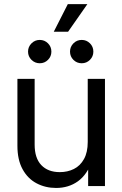

<svg xmlns="http://www.w3.org/2000/svg" viewBox="-20 -907 597 936"><path d="M253.4 9.3Q201.2 9.3 158.2 -13.4Q115.2 -36.1 90.1 -82Q64.9 -127.9 64.9 -196.3V-522.5H148.9V-202.1Q148.9 -136.2 181.4 -102.1Q213.9 -67.9 271.5 -67.9Q309.6 -67.9 340.3 -83.3Q371.1 -98.6 389.4 -131.6Q407.7 -164.6 407.7 -214.8V-522.5H491.7V0H409.7V-126.5H430.7Q405.3 -55.7 359.9 -23.2Q314.5 9.3 253.4 9.3ZM378.4 -598.6Q354.5 -598.6 337.9 -615.2Q321.3 -631.8 321.3 -655.3Q321.3 -678.7 337.9 -695.6Q354.5 -712.4 378.4 -712.4Q401.9 -712.4 418.5 -695.8Q435.1 -679.2 435.1 -655.3Q435.1 -631.8 418.5 -615.2Q401.9 -598.6 378.4 -598.6ZM173.8 -598.6Q150.4 -598.6 133.5 -615.2Q116.7 -631.8 116.7 -655.3Q116.7 -678.7 133.5 -695.6Q150.4 -712.4 173.8 -712.4Q197.3 -712.4 213.9 -695.8Q230.5 -679.2 230.5 -655.3Q230.5 -631.8 213.9 -615.2Q197.3 -598.6 173.8 -598.6ZM242.2 -752.4 310.5 -886.7H405.8L312 -752.4Z"/></svg>

Font: Inter 28pt
Style: Regular
Weight: 400
Designer: Rasmus Andersson
Foundry: rsms
Version: Version 4.001;git-66647c0bb